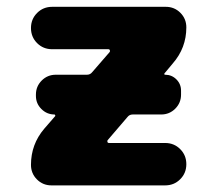

<svg xmlns="http://www.w3.org/2000/svg" viewBox="-20 -567 633 566"><path d="M140.6 -229.5Q118.2 -229.5 102.1 -245.6Q85.9 -261.7 85.9 -284.2V-288.1Q85.9 -312.5 103 -329.6Q120.1 -346.7 144.5 -346.7H236.3Q246.1 -346.7 252 -354.5L303.7 -414.1Q304.7 -417 303.7 -419.4Q302.7 -421.9 299.8 -421.9H133.8Q107.4 -421.9 89.4 -439.9Q71.3 -458 71.3 -484.4Q71.3 -510.7 89.4 -528.8Q107.4 -546.9 133.8 -546.9H468.8Q494.1 -546.9 511.7 -529.3Q529.3 -511.7 529.3 -486.3Q529.3 -425.8 489.3 -379.9L464.8 -350.6Q463.9 -349.6 464.4 -348.1Q464.8 -346.7 466.8 -346.7Q486.3 -346.7 500 -333Q513.7 -319.3 513.7 -299.8V-288.1Q513.7 -263.7 496.6 -246.6Q479.5 -229.5 455.1 -229.5H371.1Q361.3 -229.5 355.5 -221.7L296.9 -153.3Q295.9 -150.4 296.9 -147.9Q297.9 -145.5 300.8 -145.5H466.8Q493.2 -145.5 511.2 -127.4Q529.3 -109.4 529.3 -83Q529.3 -56.6 511.2 -38.6Q493.2 -20.5 466.8 -20.5H131.8Q106.4 -20.5 88.9 -38.1Q71.3 -55.7 71.3 -81.1Q71.3 -141.6 110.4 -187.5L142.6 -224.6Q143.6 -225.6 142.6 -227.5Q141.6 -229.5 140.6 -229.5Z"/></svg>

Font: Gen Jyuu GothicX Heavy
Style: Bold
Weight: 900
Designer: [Source Han Sans]
Ryoko NISHIZUKA  (kana & ideographs); Paul D. Hunt (Latin, Greek & Cyrillic); Wenlong ZHANG  (bopomofo
Version: Version 1.002.20150607